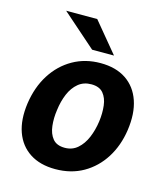

<svg xmlns="http://www.w3.org/2000/svg" viewBox="-110 -808 783 903"><g transform="rotate(15 282.0 -356.5)"><path d="M242.5 10Q168.5 10 118.5 -22.5Q68.5 -55 47.2 -114.5Q26 -174 37.5 -255.5Q49.5 -337 88.2 -398Q127 -459 186.8 -493Q246.5 -527 321 -527Q396 -527 445.8 -493.5Q495.5 -460 516.2 -399.2Q537 -338.5 525 -255.5Q513.5 -177.5 475.8 -117.8Q438 -58 378.8 -24Q319.5 10 242.5 10ZM260 -98.5Q296.5 -98.5 322.2 -121Q348 -143.5 363.5 -180.2Q379 -217 385 -260.5Q390.5 -301.5 386.2 -337.8Q382 -374 363 -396.8Q344 -419.5 305 -419.5Q267.5 -419.5 241.5 -398Q215.5 -376.5 200.2 -340.5Q185 -304.5 179.5 -260.5Q173.5 -220 177.8 -182.8Q182 -145.5 201.2 -122Q220.5 -98.5 260 -98.5ZM251.5 -723H100L265.5 -577.5H372Z"/></g></svg>

Font: Public Sans
Style: Bold Italic
Weight: 700
Italic angle: -8°
Designer: The Public Sans project authors (U.S. Web Design System). Libre Franklin designed by Pablo Impallari and Rodrigo Fuenzal
Version: Version 1.008; ttfautohint (v1.8.1) -l 8 -r 50 -G 200 -x 14 